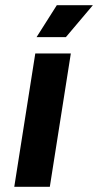

<svg xmlns="http://www.w3.org/2000/svg" viewBox="-20 -720 378 740"><path d="M121 -577H234L338 -700H199ZM35 0H172L253 -514H116Z"/></svg>

Font: Arthouse Owned
Style: Bold Italic
Weight: 700
Italic angle: -10°
Designer: Jeremy Tribby
Foundry: Tribby Type
Version: Version 1.000;PS 001.000;hotconv 1.0.88;makeotf.lib2.5.64775